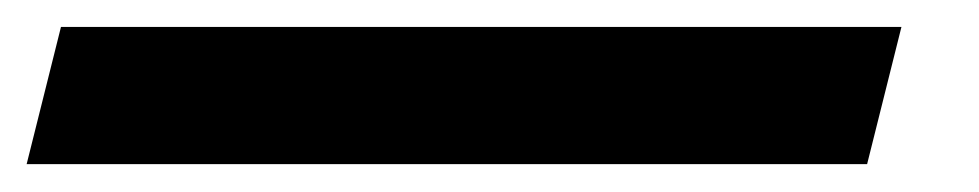

<svg xmlns="http://www.w3.org/2000/svg" viewBox="-91 48 724 142"><path d="M-71.3 169.4 -45.9 67.9H575.7L550.3 169.4Z"/></svg>

Font: Andika
Style: Bold Italic
Weight: 700
Italic angle: -14°
Designer: Victor Gaultney, Annie Olsen, Julie Remington, Don Collingsworth, Eric Hays, Becca Hirsbrunner
Foundry: SIL International
Version: Version 6.101